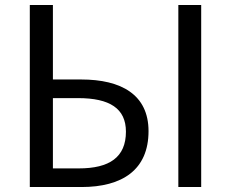

<svg xmlns="http://www.w3.org/2000/svg" viewBox="-20 -753 931 773"><path d="M100 0H308C472 0 578 -69 578 -225C578 -372 468 -433 307 -433H193V-733H100ZM193 -75V-358H294C422 -358 487 -316 487 -223C487 -120 421 -75 297 -75ZM698 0H790V-733H698Z"/></svg>

Font: Source Han Sans CN Regular
Style: Regular
Weight: 400
Designer: Ryoko NISHIZUKA (kana & ideographs); Paul D. Hunt (Latin, Greek & Cyrillic); Wenlong ZHANG (bopomofo); Sandoll Communica
Foundry: Adobe Systems Incorporated
Version: Version 1.004;PS 1.004;hotconv 1.0.82;makeotf.lib2.5.63406